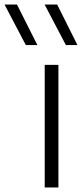

<svg xmlns="http://www.w3.org/2000/svg" viewBox="-105 -828 371 848"><path d="M92.5 0V-541.5H153V0ZM186 -629 92 -808H147.5L237 -629ZM9 -629 -85 -808H-30L60 -629Z"/></svg>

Font: Encode Sans Expanded Light
Style: Regular
Weight: 300
Width: 7
Designer: Multiple Designers
Foundry: Impallari Type
Version: Version 3.000; ttfautohint (v1.8.3) -l 8 -r 50 -G 200 -x 14 